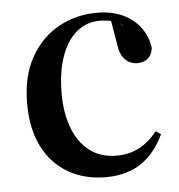

<svg xmlns="http://www.w3.org/2000/svg" viewBox="-42 -508 524 561"><g transform="rotate(-5 220.0 -227.5)"><path d="M247 13Q186 13 138 -14Q90 -41 63 -93.5Q36 -146 36 -221Q36 -302 67.5 -357Q99 -412 150 -440Q201 -468 262 -468Q306 -468 338.5 -452.5Q371 -437 390 -410.5Q409 -384 413 -351Q410 -331 398.5 -321Q387 -311 367 -311Q347 -311 332 -325.5Q317 -340 313 -372L300 -449L340 -421Q323 -436 304 -440Q285 -444 268 -444Q229 -444 200 -419.5Q171 -395 155 -349.5Q139 -304 139 -241Q139 -186 155 -142Q171 -98 203.5 -72.5Q236 -47 284 -47Q310 -47 331.5 -54.5Q353 -62 370.5 -75.5Q388 -89 403 -108L418 -98Q400 -60 374.5 -35Q349 -10 317 1.5Q285 13 247 13Z"/></g></svg>

Font: Source Serif 4 60pt SemiBold
Style: Regular
Weight: 600
Version: Version 4.004;hotconv 1.0.116;makeotfexe 2.5.65601